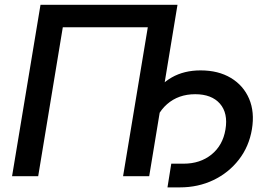

<svg xmlns="http://www.w3.org/2000/svg" viewBox="-20 -748 1143 815"><path d="M733.4 -727.5 613.3 0H502.4L607.4 -632.3H246.6L142.1 0H31.2L151.9 -727.5ZM690.9 47.4 707 -53.2H759.3Q829.6 -53.2 877.7 -92Q925.8 -130.9 937 -198.2Q948.7 -267.6 913.6 -307.9Q878.4 -348.1 808.6 -348.1Q737.3 -348.1 689 -305.7Q640.6 -263.2 628.4 -189.9H575.7Q589.4 -273.9 623 -331.8Q656.7 -389.6 709.2 -419.4Q761.7 -449.2 831.5 -449.2Q906.7 -449.2 960 -417.2Q1013.2 -385.3 1037.4 -328.9Q1061.5 -272.5 1049.3 -199.2Q1037.1 -126 993.9 -70.3Q950.7 -14.6 886 16.4Q821.3 47.4 743.2 47.4Z"/></svg>

Font: Inter 20pt Medium
Style: Italic
Weight: 500
Italic angle: -9.3988°
Version: Version 4.001;git-66647c0bb